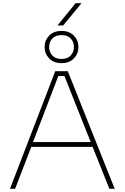

<svg xmlns="http://www.w3.org/2000/svg" viewBox="-20 -1172 774 1192"><path d="M337 -1014 449 -1152H486L372 -1014ZM439 -809.5Q411 -780 362 -780Q313 -780 285 -809.5Q257 -839 257 -880Q257 -921 285 -950.5Q313 -980 362 -980Q411 -980 439 -950.5Q467 -921 467 -880Q467 -839 439 -809.5ZM439 -880Q439 -912 419 -933Q399 -954 362 -954Q325 -954 305 -933Q285 -912 285 -880Q285 -849 305 -827.5Q325 -806 362 -806Q399 -806 419 -827.5Q439 -849 439 -880ZM42 0 323 -730H401L692 0H659L555 -260H174L74 0ZM185 -290H543L380 -700H342Z"/></svg>

Font: Sora Thin
Style: Regular
Weight: 32
Designer: Jonathan Barnbrook, Julián Moncada
Foundry: Barnbrook Fonts
Version: Version 2.000